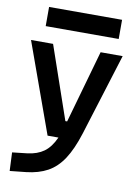

<svg xmlns="http://www.w3.org/2000/svg" viewBox="-102 -787 789 1088"><g transform="rotate(10 293.0 -243.0)"><path d="M31.7 234.4 26.9 128.4 112.8 118.7Q169.9 111.8 207.5 84.7Q245.1 57.6 271 0H208.5L22 -517.6H148.9L293.5 -98.6H303.7L422.4 -517.6H549.3L402.3 -45.9Q373 46.9 335.7 103.8Q298.3 160.6 247.1 188.7Q195.8 216.8 124.5 224.6ZM90.3 -609.4V-719.7H510.3V-609.4Z"/></g></svg>

Font: Cascadia Mono NF SemiBold
Style: Regular
Weight: 600
Monospace: yes
Designer: Aaron Bell
Foundry: Saja Typeworks
Version: Version 2404.023; ttfautohint (v1.8.4)